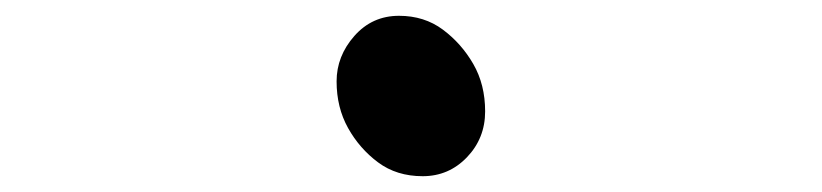

<svg xmlns="http://www.w3.org/2000/svg" viewBox="-20 -491 1040 243"><path d="M406 -388Q406 -420 428.5 -445.5Q451 -471 485 -471Q517 -471 540.5 -453.5Q564 -436 579 -410Q594 -384 594 -350Q594 -316 571 -292Q548 -268 515 -268Q482 -268 458.5 -285.5Q435 -303 420.5 -329Q406 -355 406 -388Z"/></svg>

Font: LXGW WenKai Medium
Style: Regular
Weight: 500
Designer: LXGW / Fontworks Inc.
Foundry: LXGW / Fontworks Inc.
Version: Version 1.501; October 10, 2024